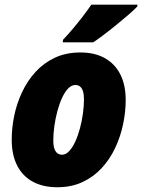

<svg xmlns="http://www.w3.org/2000/svg" viewBox="-20 -786 604 816"><path d="M223.6 9.8Q162.1 9.8 118.7 -14.2Q75.2 -38.1 52.5 -83.3Q29.8 -128.4 29.8 -192.4Q29.8 -242.2 40.5 -294.4Q51.3 -346.7 74 -394.8Q96.7 -442.9 131.3 -480.7Q166 -518.6 213.4 -540.8Q260.7 -563 321.8 -563Q382.8 -563 425.8 -538.8Q468.8 -514.6 491.5 -469.5Q514.2 -424.3 514.2 -361.3Q514.2 -309.6 502.9 -256.8Q491.7 -204.1 469 -156.2Q446.3 -108.4 411.6 -71Q377 -33.7 330.1 -12Q283.2 9.8 223.6 9.8ZM243.7 -128.4Q259.8 -128.4 273.9 -143.6Q288.1 -158.7 299.8 -184.1Q311.5 -209.5 319.8 -240.5Q328.1 -271.5 332.5 -303.7Q336.9 -335.9 336.9 -364.3Q336.9 -384.3 332.8 -397.7Q328.6 -411.1 320.6 -418Q312.5 -424.8 300.3 -424.8Q283.7 -424.8 269.3 -409.7Q254.9 -394.5 243.4 -369.1Q231.9 -343.8 223.6 -312.7Q215.3 -281.7 210.9 -249.5Q206.5 -217.3 206.5 -188.5Q206.5 -159.2 215.8 -143.8Q225.1 -128.4 243.7 -128.4ZM246.6 -606 248 -617.2Q269 -639.2 290 -664.1Q311 -689 331.1 -715.1Q351.1 -741.2 368.2 -766.1H564L563.5 -758.3Q552.2 -746.1 528.1 -725.1Q503.9 -704.1 475.1 -680.7Q446.3 -657.2 419.4 -637Q392.6 -616.7 376 -606Z"/></svg>

Font: Open Sans SemiCondensed ExtraBold
Style: Italic
Weight: 800
Width: 4
Italic angle: -12°
Designer: Monotype Design Team
Foundry: Monotype Imaging Inc.
Version: Version 3.003